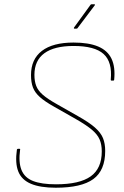

<svg xmlns="http://www.w3.org/2000/svg" viewBox="-20 -866 581 898"><path d="M241 12Q168 12 124.5 -6.5Q81 -25 65.5 -64Q50 -103 59 -166Q60 -170 64 -170H71Q73 -170 74 -169.5Q75 -169 74 -166Q66 -107 80.5 -71Q95 -35 134.5 -19.5Q174 -4 242 -4Q352 -4 404 -41Q456 -78 456 -158Q456 -190 446 -213.5Q436 -237 410 -259Q384 -281 335 -309L233 -367Q190 -391 166.5 -412Q143 -433 134 -457Q125 -481 125 -515Q125 -589 176 -628Q227 -667 324 -667Q395 -667 439 -648.5Q483 -630 501.5 -591.5Q520 -553 514 -493Q514 -489 510 -489H501Q498 -489 498 -493Q506 -576 464.5 -613.5Q423 -651 324 -651Q234 -651 187.5 -617Q141 -583 141 -516Q141 -486 149.5 -464Q158 -442 180.5 -422.5Q203 -403 244 -380L346 -322Q396 -294 423.5 -270Q451 -246 461.5 -220.5Q472 -195 472 -160Q472 -69 416.5 -28.5Q361 12 241 12ZM328 -732Q326 -732 325.5 -733.5Q325 -735 326 -737L403 -843Q405 -846 408 -846H421Q423 -846 424 -844.5Q425 -843 423 -841L343 -735Q342 -733 340.5 -732.5Q339 -732 337 -732Z"/></svg>

Font: Sofia Sans Hairline
Style: Italic
Weight: 1
Italic angle: -9°
Designer: Botio Nikoltchev, Ani Petrova
Foundry: lettersoup
Version: Version 4.102